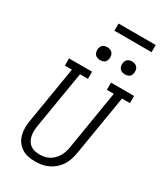

<svg xmlns="http://www.w3.org/2000/svg" viewBox="-267 -1226 1157 1342"><g transform="rotate(30 311.0 -555.5)"><path d="M251 8Q222 8 193.5 2Q165 -4 142 -19Q119 -34 103 -57Q87 -80 80 -107Q73 -134 73.5 -163.5Q74 -193 79 -223L154 -677H97V-735H283V-677H219L142 -213Q139 -193 138.5 -173Q138 -153 142 -134Q146 -115 155 -98.5Q164 -82 179 -70.5Q194 -59 213 -54.5Q232 -50 252 -50Q271 -50 290.5 -53.5Q310 -57 328 -66.5Q346 -76 361 -90.5Q376 -105 386.5 -122.5Q397 -140 403.5 -158.5Q410 -177 413 -196L492 -677H436V-735H622V-677H558L477 -187Q472 -161 463.5 -135Q455 -109 439.5 -85.5Q424 -62 402.5 -43.5Q381 -25 355.5 -13Q330 -1 303.5 3.5Q277 8 251 8ZM491 -833Q478 -833 466.5 -837.5Q455 -842 448 -851Q441 -860 439 -872.5Q437 -885 439 -898Q441 -906 445.5 -914.5Q450 -923 457.5 -928Q465 -933 473.5 -935Q482 -937 491 -937Q503 -937 514.5 -932.5Q526 -928 533 -919Q540 -910 542 -897.5Q544 -885 542 -872Q541 -864 536.5 -855.5Q532 -847 524.5 -842Q517 -837 508 -835Q499 -833 491 -833ZM291 -833Q278 -833 266.5 -837.5Q255 -842 248 -851Q241 -860 239 -872.5Q237 -885 239 -898Q241 -906 245.5 -914.5Q250 -923 257.5 -928Q265 -933 273.5 -935Q282 -937 291 -937Q303 -937 314.5 -932.5Q326 -928 333 -919Q340 -910 342 -897.5Q344 -885 342 -872Q341 -864 336.5 -855.5Q332 -847 324.5 -842Q317 -837 308 -835Q299 -833 291 -833ZM275 -1061V-1119H575V-1061Z"/></g></svg>

Font: Iosevka Etoile Light Oblique
Style: Regular
Weight: 300
Italic angle: -9°
Designer: Belleve Invis
Foundry: Belleve Invis
Version: Version 15.5.2; ttfautohint (v1.8.4)